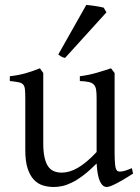

<svg xmlns="http://www.w3.org/2000/svg" viewBox="-20 -747 570 782"><path d="M522 -40Q503.9 -28.3 487.3 -18.3Q470.7 -8.3 456.5 -1Q442.4 6.3 431.6 10.5Q420.9 14.6 415 14.6Q397.9 14.6 387.2 -8.1Q376.5 -30.8 373.5 -81.1Q343.3 -50.8 318.1 -32Q293 -13.2 271.7 -2.9Q250.5 7.3 232.7 11Q214.8 14.6 199.2 14.6Q176.3 14.6 155.3 8.3Q134.3 2 118.2 -14.9Q102.1 -31.7 92.5 -61Q83 -90.3 83 -136.2V-347.2Q83 -370.6 81.5 -383.5Q80.1 -396.5 74 -403.1Q67.9 -409.7 55.2 -412.1Q42.5 -414.6 20 -417V-436.5Q37.6 -438.5 53 -441.4Q68.4 -444.3 82.8 -448.2Q97.2 -452.1 111.8 -457.3Q126.5 -462.4 142.6 -468.8L156.2 -449.7V-163.1Q156.2 -128.9 161.4 -106Q166.5 -83 176 -69.3Q185.5 -55.7 199.5 -49.8Q213.4 -43.9 231 -43.9Q246.6 -43.9 262.9 -48.6Q279.3 -53.2 296.6 -63.2Q314 -73.2 333 -89.1Q352.1 -105 373.5 -127.9V-347.2Q373.5 -369.1 371.3 -382.3Q369.1 -395.5 361.8 -402.8Q354.5 -410.2 341.1 -413.1Q327.6 -416 305.2 -417V-436.5Q340.3 -440.9 372.6 -450.2Q404.8 -459.5 432.1 -468.8L446.8 -449.7V-124Q446.8 -93.8 449 -74.7Q451.2 -55.7 458 -50.8Q463.9 -46.9 478 -49.1Q492.2 -51.3 517.1 -62ZM245.1 -511.2Q236.3 -512.7 229.5 -516.6Q222.7 -520.5 217.3 -524.9L331.5 -727.1Q337.4 -726.6 346.9 -725.3Q356.4 -724.1 366.9 -722.7Q377.4 -721.2 387.2 -719.2Q397 -717.3 402.3 -715.8L413.6 -696.8Z"/></svg>

Font: Gentium Plus
Style: Regular
Weight: 400
Designer: J. Victor Gaultney, Annie Olsen, Iska Routamaa
Foundry: SIL International
Version: Version 1.510